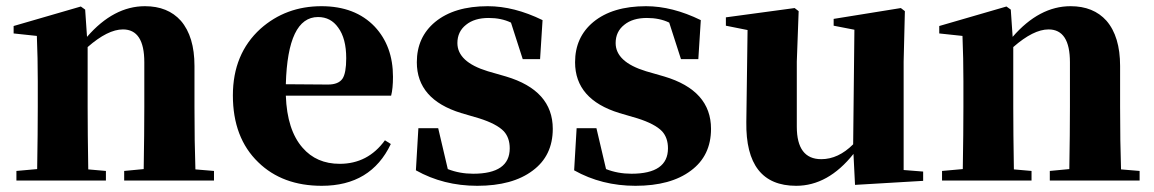

<svg xmlns="http://www.w3.org/2000/svg" viewBox="-20 -583 3726 620"><path d="M671 -31V0H381V-31L444 -37Q446 -153 446 -238V-382Q446 -488 377 -488Q328 -488 263 -431V-238Q263 -154 265 -36L322 -31V0H33V-31L100 -37Q102 -155 102 -238V-321Q102 -395 99 -467L24 -475V-499L241 -562L255 -552L261 -464Q347 -563 448 -563Q522 -563 564 -516Q608 -465 608 -370V-238Q608 -123 611 -36Z M1039 -310Q1073 -310 1086 -329Q1098 -347 1098 -395Q1098 -459 1072 -494Q1048 -528 1007 -528Q909 -528 903 -311ZM1242 -118Q1178 17 1019 17Q892 17 814 -59Q732 -138 732 -275Q732 -409 821 -490Q903 -563 1018 -563Q1127 -563 1190 -497Q1249 -434 1249 -335Q1249 -297 1243 -274H903Q907 -163 957 -106Q1002 -54 1077 -54Q1168 -54 1223 -130Z M1614 -336Q1765 -291 1765 -167Q1765 -80 1700 -32Q1635 17 1521 17Q1412 17 1323 -33L1331 -169H1395L1426 -37Q1464 -22 1508 -22Q1626 -22 1626 -104Q1626 -138 1607 -159Q1584 -183 1527 -201L1469 -218Q1326 -262 1326 -382Q1326 -463 1385 -512Q1447 -563 1555 -563Q1640 -563 1732 -518L1724 -392H1668L1630 -510Q1599 -525 1558 -525Q1512 -525 1485 -503Q1457 -481 1457 -444Q1457 -383 1555 -353Z M2125 -336Q2276 -291 2276 -167Q2276 -80 2211 -32Q2146 17 2032 17Q1923 17 1834 -33L1842 -169H1906L1937 -37Q1975 -22 2019 -22Q2137 -22 2137 -104Q2137 -138 2118 -159Q2095 -183 2038 -201L1980 -218Q1837 -262 1837 -382Q1837 -463 1896 -512Q1958 -563 2066 -563Q2151 -563 2243 -518L2235 -392H2179L2141 -510Q2110 -525 2069 -525Q2023 -525 1996 -503Q1968 -481 1968 -444Q1968 -383 2066 -353Z M2961 -29V1L2741 14L2736 -86Q2654 17 2551 17Q2387 17 2390 -189L2394 -486L2324 -500V-527L2546 -557L2559 -547L2553 -384V-174Q2553 -69 2632 -69Q2687 -69 2735 -117L2739 -487L2672 -500V-522L2889 -557L2902 -547L2898 -384V-34Z M3660 -31V0H3370V-31L3433 -37Q3435 -153 3435 -238V-382Q3435 -488 3366 -488Q3317 -488 3252 -431V-238Q3252 -154 3254 -36L3311 -31V0H3022V-31L3089 -37Q3091 -155 3091 -238V-321Q3091 -395 3088 -467L3013 -475V-499L3230 -562L3244 -552L3250 -464Q3336 -563 3437 -563Q3511 -563 3553 -516Q3597 -465 3597 -370V-238Q3597 -123 3600 -36Z"/></svg>

Font: Source Han Serif SC Heavy
Style: Regular
Weight: 900
Designer: Ryoko NISHIZUKA  (kana & ideographs); Frank Grießhammer (Latin, Greek & Cyrillic); Wenlong ZHANG  (bopomofo); Sandoll Co
Foundry: Adobe Systems Incorporated
Version: Version 1.001 October 20, 2017